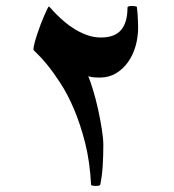

<svg xmlns="http://www.w3.org/2000/svg" viewBox="-20 -529 575 636"><path d="M437.5 -437.5Q437.5 -405.8 429 -376Q420.4 -346.2 403.8 -323Q387.2 -299.8 363.8 -285.9Q340.3 -272 310.1 -272Q301.3 -272 292 -272.7Q282.7 -273.4 272.5 -276.4Q279.8 -258.8 288.6 -229.7Q297.4 -200.7 304.7 -167.7Q312 -134.8 317.1 -102.5Q322.3 -70.3 322.3 -47.9Q322.3 -11.7 320.1 22Q317.9 55.7 312 83Q312 84.5 307.9 85.7Q303.7 86.9 297.4 86.9Q291 86.9 286.4 85.9Q281.7 85 281.7 83Q277.8 6.8 262 -55.7Q246.1 -118.2 225.1 -167.5Q204.1 -216.8 180.4 -253.2Q156.7 -289.6 137 -313.7Q117.2 -337.9 104 -350.3Q90.8 -362.8 90.8 -364.3Q90.8 -372.6 94.5 -386.5Q98.1 -400.4 103.3 -416Q108.4 -431.6 114.5 -447.8Q120.6 -463.9 126.5 -477.3Q132.3 -490.7 136.5 -499Q140.6 -507.3 141.6 -507.3Q143.6 -507.3 150.1 -499.5Q156.7 -491.7 168 -480.5Q179.2 -469.2 194.6 -456.1Q210 -442.9 228.8 -431.6Q247.6 -420.4 269 -412.6Q290.5 -404.8 314.9 -404.8Q359.9 -404.8 381.1 -429.7Q402.3 -454.6 402.3 -503.4Q402.3 -506.8 406.5 -508.1Q410.6 -509.3 417.5 -509.3Q420.9 -509.3 426.8 -508.5Q432.6 -507.8 433.1 -506.8Q433.6 -506.3 434.3 -498.8Q435.1 -491.2 435.8 -481Q436.5 -470.7 437 -459Q437.5 -447.3 437.5 -437.5Z"/></svg>

Font: Accordance
Style: Bold-Italic
Weight: 700
Italic angle: -11°
Version: Version 1.2 (build January 31, 2020) Miklal Software Solutio